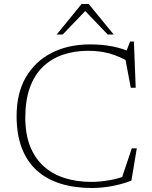

<svg xmlns="http://www.w3.org/2000/svg" viewBox="-20 -930 761 960"><path d="M437 -20.5Q479 -20.5 530.8 -29.5Q582.5 -38.5 622 -58.5L582 -18.5L639 -188.5H664L637 -27Q596 -10.5 543.2 -0.2Q490.5 10 439.5 10Q352.5 10 282.8 -11.8Q213 -33.5 164 -77.8Q115 -122 89 -190Q63 -258 63 -350Q63 -463.5 109 -543.2Q155 -623 238 -665.5Q321 -708 431 -708Q491.5 -708 542.8 -697.8Q594 -687.5 637.5 -668L608.5 -665L630.5 -722.5H649.5L658.5 -491.5L634 -491L601 -665.5L637.5 -614Q578 -648.5 528.8 -662.2Q479.5 -676 421 -676Q351 -676 293.2 -656Q235.5 -636 193.5 -595Q151.5 -554 129 -491Q106.5 -428 106.5 -342Q106.5 -260 130.2 -199.5Q154 -139 198.2 -99Q242.5 -59 303.2 -39.8Q364 -20.5 437 -20.5ZM398.5 -883H414L293.5 -757.5H263.5L388 -910H423.5L548.5 -757.5H518.5Z"/></svg>

Font: Newsreader 9pt ExtraLight
Style: Regular
Weight: 250
Designer: Hugues Gentile
Foundry: Production Type
Version: Version 1.003